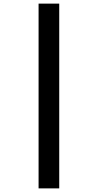

<svg xmlns="http://www.w3.org/2000/svg" viewBox="-20 -830 540 1060"><path d="M193 210V-810H307V210Z"/></svg>

Font: M PLUS Code Latin SemiBold
Style: Regular
Weight: 600
Designer: Coji Morishita
Foundry: UNDERFOREST DESIGN
Version: Version 1.002; ttfautohint (v1.8.3)